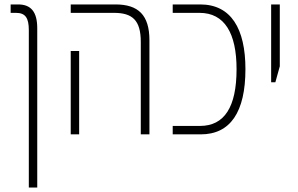

<svg xmlns="http://www.w3.org/2000/svg" viewBox="-20 -606 1345 866"><path d="M110 240H148V-479C148 -552 120 -586 62 -586H28V-548H52C94 -548 110 -526 110 -470Z M615 0H654V-424C654 -538 604 -586 501 -586H299V-548H494C576 -548 615 -516 615 -417ZM299 0H337V-376H299Z M759 0H886C1019 0 1087 -101 1087 -294C1087 -477 1022 -586 883 -586H759V-548H880C993 -548 1047 -456 1047 -294C1047 -123 992 -38 882 -38H759Z M1203 -235H1222L1242 -307V-586H1203Z"/></svg>

Font: Noto Sans Hebrew Condensed ExtraLight
Style: Regular
Weight: 200
Width: 3
Designer: Monotype Design Team
Foundry: Monotype Imaging Inc.
Version: Version 2.004